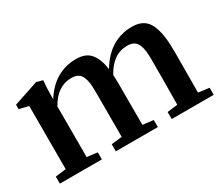

<svg xmlns="http://www.w3.org/2000/svg" viewBox="-85 -672 1032 885"><g transform="rotate(-30 431.5 -230.0)"><path d="M21 0V-37.6L77.6 -44.4V-380.4L27.8 -392.6V-416L160.6 -460.4L192.9 -451.2Q189 -411.1 189 -368.2V-352.5Q257.3 -460.4 372.6 -460.4Q422.9 -460.4 447.8 -430.9Q472.7 -401.4 481 -343.8Q550.3 -460.4 669.9 -460.4Q704.6 -460.4 727.3 -446.5Q750 -432.6 762 -404.5Q773.9 -376.5 778.6 -342Q783.2 -307.6 783.2 -258.3Q783.2 -114.3 782.2 -44.9L839.8 -37.6V0H616.2V-37.6L671.4 -44.4Q672.9 -160.2 672.9 -280.8Q672.9 -309.6 670.7 -328.4Q668.5 -347.2 661.6 -363.5Q654.8 -379.9 641.4 -387.7Q627.9 -395.5 606.9 -395.5Q530.3 -395.5 484.4 -310.5Q485.8 -285.6 485.8 -258.3V-44.4L542.5 -37.6V0H318.8V-37.6L375.5 -44.4V-280.8Q375.5 -309.6 373.3 -328.4Q371.1 -347.2 364.3 -363.5Q357.4 -379.9 344 -387.7Q330.6 -395.5 309.6 -395.5Q234.4 -395.5 189 -314V-44.4L244.6 -37.6V0Z"/></g></svg>

Font: Elstob 8pt SemiBold
Style: Regular
Weight: 600
Designer: Peter S. Baker
Version: Version 1.015